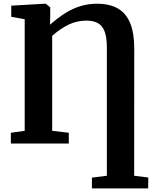

<svg xmlns="http://www.w3.org/2000/svg" viewBox="-20 -773 818 1034"><path d="M475 241.5V183.5L555.5 173.5V-517Q555.5 -571.5 543.5 -603.2Q531.5 -635 507 -648.5Q482.5 -662 445.5 -662Q395.5 -662 351.2 -641.2Q307 -620.5 261 -580V-68.5L350.5 -58V0H38.5V-58L113 -68.5V-669.5L40.5 -682.5V-742.5L221 -753H226.5L250.5 -733.5V-695.5L249.5 -640Q293 -678.5 334 -703.8Q375 -729 416.5 -741Q458 -753 502 -753Q570 -753 614.5 -727.5Q659 -702 681 -648.5Q703 -595 703 -511.5L702.5 173.5L778.5 183L778 241.5Z"/></svg>

Font: Merriweather 24pt
Style: Bold
Weight: 700
Designer: Eben Sorkin
Foundry: Eben Sorkin
Version: Version 2.100